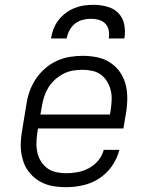

<svg xmlns="http://www.w3.org/2000/svg" viewBox="-20 -770 640 798"><path d="M255 8Q232 8 209.5 5Q187 2 166.5 -6Q146 -14 129 -27Q112 -40 99 -57Q86 -74 78.5 -94.5Q71 -115 68 -137Q65 -159 66.5 -182Q68 -205 72 -228L90 -338Q94 -365 103.5 -391.5Q113 -418 129 -442Q145 -466 167.5 -485.5Q190 -505 216 -517Q242 -529 269.5 -533.5Q297 -538 324 -538Q354 -538 383.5 -532Q413 -526 437 -510.5Q461 -495 477.5 -472Q494 -449 501.5 -421Q509 -393 509 -362.5Q509 -332 504 -302L493 -236H138L135 -218Q132 -197 131.5 -176Q131 -155 135.5 -135.5Q140 -116 150.5 -99Q161 -82 177 -70.5Q193 -59 213.5 -54.5Q234 -50 255 -50Q279 -50 303 -54.5Q327 -59 349.5 -71Q372 -83 388.5 -103Q405 -123 411 -147H476Q467 -111 445.5 -80Q424 -49 392.5 -28.5Q361 -8 325.5 0Q290 8 255 8ZM148 -294H437L440 -312Q443 -332 444 -353Q445 -374 440.5 -393.5Q436 -413 425.5 -430.5Q415 -448 399.5 -459.5Q384 -471 364 -475.5Q344 -480 323 -480Q303 -480 282.5 -476.5Q262 -473 243 -463Q224 -453 208 -438.5Q192 -424 181 -406Q170 -388 163.5 -368Q157 -348 154 -328ZM192 -610Q195 -630 202.5 -649.5Q210 -669 222.5 -685.5Q235 -702 252 -715Q269 -728 288.5 -736Q308 -744 328 -747Q348 -750 368 -750Q397 -750 425 -742.5Q453 -735 472 -715.5Q491 -696 496.5 -667.5Q502 -639 497 -610H432Q435 -627 432 -643.5Q429 -660 418 -671.5Q407 -683 391 -687.5Q375 -692 358 -692Q341 -692 323.5 -687.5Q306 -683 291.5 -671.5Q277 -660 268.5 -643.5Q260 -627 257 -610Z"/></svg>

Font: Iosevka Slab LtExObl
Style: Regular
Weight: 300
Width: 7
Italic angle: -9°
Monospace: yes
Designer: Belleve Invis
Foundry: Belleve Invis
Version: Version 11.1.0; ttfautohint (v1.8.3)